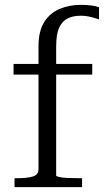

<svg xmlns="http://www.w3.org/2000/svg" viewBox="-20 -773 429 793"><path d="M36 -509H361V-465H36ZM389 -743V-693Q374 -698 354.5 -703Q335 -708 313 -708Q282 -708 259.5 -697Q237 -686 224.5 -659Q212 -632 212 -581V-48Q212 -45 224.5 -42Q237 -39 258.5 -38Q280 -37 307 -37H319V0H40V-37H51Q92 -37 115.5 -44Q139 -51 139 -73V-581Q139 -645 163 -682.5Q187 -720 227 -736.5Q267 -753 314 -753Q336 -753 356.5 -750.5Q377 -748 389 -743Z"/></svg>

Font: Roboto Serif 36pt Light
Style: Regular
Weight: 300
Designer: Greg Gazdowicz
Foundry: Commercial Type
Version: Version 1.008